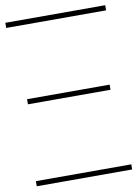

<svg xmlns="http://www.w3.org/2000/svg" viewBox="-93 -783 609 839"><g transform="rotate(-10 211.5 -363.5)"><path d="M-9.9 -704.5V-727.3H433.2V-704.5ZM1.4 0V-22.7H424.7V0ZM25.6 -359.4V-382.1H392V-359.4Z"/></g></svg>

Font: Inter P Thin
Style: Regular
Weight: 100
Designer: Rasmus Andersson
Foundry: rsms
Version: Version 3.018;git-588b23468